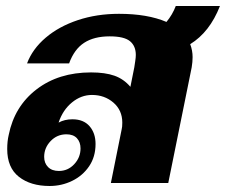

<svg xmlns="http://www.w3.org/2000/svg" viewBox="-20 -609 752 639"><path d="M613 -462Q621 -441 621 -419Q621 -403 618 -385L540 0H349L385 -179Q387 -186 387 -201Q387 -242 357.5 -267.5Q328 -293 286 -293Q250 -293 219.5 -268Q189 -243 175 -201Q195 -212 221 -212Q258 -212 278 -189Q298 -166 298 -130Q298 -87 276.5 -55.5Q255 -24 220 -7Q185 10 145 10Q82 10 43 -20.5Q4 -51 4 -113Q4 -139 9 -160Q28 -255 101.5 -311.5Q175 -368 283 -368Q330 -368 361 -357Q392 -346 414 -320L427 -385Q428 -392 430 -405Q432 -418 432 -426Q432 -456 412.5 -472Q393 -488 345 -488Q293 -488 260 -466.5Q227 -445 210 -398H70Q88 -446 132 -483.5Q176 -521 239 -542Q302 -563 376 -563Q471 -563 534 -536Q554 -560 565 -589H712Q678 -502 613 -462ZM127 -87Q127 -66 140 -53Q153 -40 176 -40Q206 -40 227 -62.5Q248 -85 248 -115Q248 -136 236 -149Q224 -162 201 -162Q170 -162 148.5 -139.5Q127 -117 127 -87Z"/></svg>

Font: Taviraj Black
Style: Italic
Weight: 900
Italic angle: -12°
Designer: Katatrad Team
Foundry: CadsonDemak
Version: Version 1.001